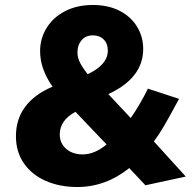

<svg xmlns="http://www.w3.org/2000/svg" viewBox="-20 -739 777 771"><path d="M312 -119Q271 -119 245.5 -141.5Q220 -164 220 -199Q220 -256 283 -290L408 -159Q360 -119 312 -119ZM505 -265 415 -361Q555 -426 555 -542Q555 -592 530 -632.5Q505 -673 459.5 -696Q414 -719 353 -719Q289 -719 241 -694Q193 -669 167 -626.5Q141 -584 141 -534Q141 -462 191 -391Q44 -328 44 -192Q44 -129 76 -83Q108 -37 164 -12.5Q220 12 290 12Q404 12 499 -64L564 5L726 -30L598 -171Q618 -198 638 -232Q658 -266 687 -320L699 -342L574 -383Q543 -320 505 -265ZM353 -597Q380 -597 396.5 -580.5Q413 -564 413 -536Q413 -479 332 -441Q311 -468 301 -488Q291 -508 291 -529Q291 -558 307.5 -577.5Q324 -597 353 -597Z"/></svg>

Font: Geom ExtraBold
Style: Bold
Weight: 800
Version: Version 1.102